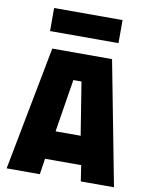

<svg xmlns="http://www.w3.org/2000/svg" viewBox="-96 -956 797 1025"><g transform="rotate(10 303.0 -443.5)"><path d="M12 0ZM401 -86H205L192 0H12L141 -672H465L594 0H414ZM325 -526H281L235 -240H371ZM113 -887H484V-762H113Z"/></g></svg>

Font: Cairo Black
Style: Regular
Weight: 900
Designer: Mohamed Gaber, the designers of Titillium
Foundry: Kief Type Foundry
Version: Version 2.009; ttfautohint (v1.5.33-1714) -l 8 -r 50 -G 200 